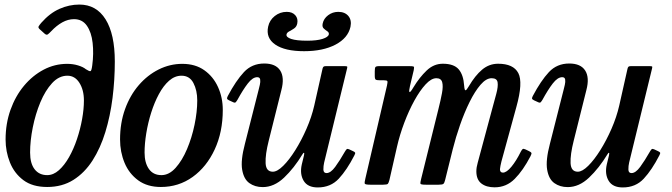

<svg xmlns="http://www.w3.org/2000/svg" viewBox="-20 -810 2946 842"><path d="M4.5 -198Q4.5 -268 26 -328.2Q47.5 -388.5 85.2 -433.8Q123 -479 171.5 -504.5Q220 -530 274.5 -530Q300 -530 322.2 -523.2Q344.5 -516.5 356.5 -506.5Q372 -496.5 376.8 -498Q381.5 -499.5 384.5 -523Q391.5 -575.5 386.2 -622Q381 -668.5 361 -697.2Q341 -726 304.5 -726Q278.5 -726 253.2 -712Q228 -698 204.5 -673Q196 -664 190 -659.5Q184 -655 175.5 -662.5L155.5 -680.5Q146 -688.5 149.5 -694.5Q153 -700.5 161 -710Q198.5 -752.5 241 -771.2Q283.5 -790 328 -790Q402.5 -790 443 -725.2Q483.5 -660.5 483.5 -540Q483.5 -459.5 473.5 -380.2Q463.5 -301 442 -230.8Q420.5 -160.5 385.8 -106.2Q351 -52 301.8 -21Q252.5 10 187 10Q122.5 10 82.5 -20Q42.5 -50 23.5 -97.8Q4.5 -145.5 4.5 -198ZM112 -141Q112 -93 132 -67.5Q152 -42 187 -42Q214 -42 238.2 -63.5Q262.5 -85 282.8 -120.8Q303 -156.5 317.5 -199.8Q332 -243 340 -287.2Q348 -331.5 348 -369.5Q348 -415.5 328.2 -446.8Q308.5 -478 275.5 -478Q238.5 -478 208.5 -445.5Q178.5 -413 157 -361.5Q135.5 -310 123.8 -251.5Q112 -193 112 -141Z M506.5 -198.5Q506.5 -271 528.5 -331.8Q550.5 -392.5 588.8 -436.8Q627 -481 676.2 -505.5Q725.5 -530 779.5 -530Q836.5 -530 876 -502Q915.5 -474 936.2 -428Q957 -382 957 -328Q957 -231 921.5 -154.5Q886 -78 824.8 -34Q763.5 10 685.5 10Q626 10 586 -19.2Q546 -48.5 526.2 -96Q506.5 -143.5 506.5 -198.5ZM614 -141Q614 -96 633 -69Q652 -42 688 -42Q721.5 -42 750.2 -74Q779 -106 800.2 -156.2Q821.5 -206.5 833.2 -263.2Q845 -320 845 -369.5Q845 -414 828.2 -446Q811.5 -478 776 -478Q746.5 -478 721.5 -456Q696.5 -434 676.8 -397.2Q657 -360.5 643 -316Q629 -271.5 621.5 -225.8Q614 -180 614 -141Z M1463.5 -758Q1492.5 -758 1507.8 -739.8Q1523 -721.5 1517 -692.5Q1506 -643 1451.2 -614.2Q1396.5 -585.5 1313.5 -585.5Q1229.5 -585.5 1187.2 -614.5Q1145 -643.5 1156 -693.5Q1162 -721.5 1185 -739.8Q1208 -758 1237.5 -758Q1262 -758 1275 -743.2Q1288 -728.5 1283.5 -706.5Q1280.5 -692.5 1269.8 -685.2Q1259 -678 1248.5 -672.5Q1238 -667 1236.5 -659Q1234 -647 1257 -639.2Q1280 -631.5 1327.5 -631.5Q1370 -631.5 1394.8 -639.5Q1419.5 -647.5 1422 -659Q1423.5 -667.5 1415.5 -672.8Q1407.5 -678 1399.8 -685Q1392 -692 1395 -706.5Q1399.5 -728.5 1419 -743.2Q1438.5 -758 1463.5 -758ZM979 -389Q1014.5 -456 1049.8 -493.8Q1085 -531.5 1139 -531.5Q1189 -531.5 1208.8 -500.8Q1228.5 -470 1214 -415L1158.5 -193Q1143 -132 1144.8 -94.5Q1146.5 -57 1176.5 -57Q1196 -57 1222.2 -83Q1248.5 -109 1275.2 -151.8Q1302 -194.5 1324.2 -245.5Q1346.5 -296.5 1358 -346.5L1394.5 -509Q1396 -515 1398.8 -517.5Q1401.5 -520 1409 -520H1490.5Q1500 -520 1502 -518.5Q1504 -517 1502 -509.5L1401.5 -97Q1398 -82 1398.2 -66.5Q1398.5 -51 1412 -51Q1430 -51 1450 -78.2Q1470 -105.5 1492.5 -145Q1497.5 -153.5 1500.8 -156Q1504 -158.5 1511.5 -155L1527.5 -147.5Q1535.5 -144 1537.2 -140.8Q1539 -137.5 1534 -128.5Q1501.5 -65 1465.8 -26.5Q1430 12 1373.5 12Q1329 12 1311.5 -17.5Q1294 -47 1303.5 -89L1313 -128Q1315.5 -139 1313 -139.8Q1310.5 -140.5 1306.5 -133.5Q1269.5 -72.5 1225.8 -31Q1182 10.5 1132 10.5Q1098 10.5 1073.5 -7Q1049 -24.5 1042 -65.8Q1035 -107 1054 -179L1114.5 -417.5Q1116.5 -425.5 1119.5 -438.2Q1122.5 -451 1121 -461.2Q1119.5 -471.5 1108 -471.5Q1088 -471.5 1066.8 -444Q1045.5 -416.5 1021.5 -372.5Q1017 -365 1013.5 -361.5Q1010 -358 1002 -362L984.5 -370Q976.5 -374 975.8 -377.5Q975 -381 979 -389Z M1643 -520H1774Q1790 -520 1793.8 -518.2Q1797.5 -516.5 1794.5 -502.5L1778 -433Q1772.5 -410 1775.8 -406.5Q1779 -403 1794 -428.5Q1819.5 -470.5 1850.8 -500.5Q1882 -530.5 1922 -530.5Q1970.5 -530.5 1991.5 -506Q2012.5 -481.5 2015.5 -434Q2017 -414.5 2021.2 -414Q2025.5 -413.5 2036.5 -432.5Q2063.5 -478.5 2094.2 -504.5Q2125 -530.5 2164.5 -530.5Q2231.5 -530.5 2253 -489.5Q2274.5 -448.5 2244.5 -341L2179 -102Q2177 -95 2174.8 -83.2Q2172.5 -71.5 2172.5 -68Q2172.5 -53 2185.5 -53Q2201.5 -53 2222.8 -78.8Q2244 -104.5 2264 -145Q2268.5 -153.5 2272 -156.2Q2275.5 -159 2285 -154.5L2299.5 -147.5Q2309 -143 2310.5 -139.5Q2312 -136 2306.5 -125Q2274 -62.5 2237.2 -25.5Q2200.5 11.5 2149 11.5Q2112.5 11.5 2090.8 -5.5Q2069 -22.5 2069 -58.5Q2069 -76 2075 -96.5L2137 -327Q2148 -367.5 2156.5 -399Q2165 -430.5 2162.2 -448.8Q2159.5 -467 2136 -467Q2112 -467 2087.2 -438.2Q2062.5 -409.5 2039.5 -363Q2016.5 -316.5 1997.5 -262Q1978.5 -207.5 1965.5 -155.5L1932 -20.5Q1929 -8 1924.8 -4Q1920.5 0 1904 0H1847.5Q1825.5 0 1824 -4.2Q1822.5 -8.5 1827 -26L1902.5 -331Q1912.5 -370.5 1918.2 -401.2Q1924 -432 1919.2 -449.5Q1914.5 -467 1893.5 -467Q1871.5 -467 1846.5 -440Q1821.5 -413 1797.2 -369Q1773 -325 1753 -272Q1733 -219 1721 -166.5L1688 -21.5Q1684.5 -8 1681 -4Q1677.5 0 1660 0H1604Q1581 0 1579.5 -5Q1578 -10 1582.5 -28L1677 -434.5Q1680.5 -450 1678.8 -454Q1677 -458 1662.5 -458H1645.5Q1632 -458 1627.8 -460.8Q1623.5 -463.5 1623.5 -477.5V-497Q1623.5 -511 1626.2 -515.5Q1629 -520 1643 -520Z M2316.5 -389Q2352 -456 2387.2 -493.8Q2422.5 -531.5 2476.5 -531.5Q2526.5 -531.5 2546.2 -500.8Q2566 -470 2551.5 -415L2496 -193Q2480.5 -132 2482.2 -94.5Q2484 -57 2514 -57Q2533.5 -57 2559.8 -83Q2586 -109 2612.8 -151.8Q2639.5 -194.5 2661.8 -245.5Q2684 -296.5 2695.5 -346.5L2732 -509Q2733.5 -515 2736.2 -517.5Q2739 -520 2746.5 -520H2828Q2837.5 -520 2839.5 -518.5Q2841.5 -517 2839.5 -509.5L2739 -97Q2735.5 -82 2735.8 -66.5Q2736 -51 2749.5 -51Q2767.5 -51 2787.5 -78.2Q2807.5 -105.5 2830 -145Q2835 -153.5 2838.2 -156Q2841.5 -158.5 2849 -155L2865 -147.5Q2873 -144 2874.8 -140.8Q2876.5 -137.5 2871.5 -128.5Q2839 -65 2803.2 -26.5Q2767.5 12 2711 12Q2666.5 12 2649 -17.5Q2631.5 -47 2641 -89L2650.5 -128Q2653 -139 2650.5 -139.8Q2648 -140.5 2644 -133.5Q2607 -72.5 2563.2 -31Q2519.5 10.5 2469.5 10.5Q2435.5 10.5 2411 -7Q2386.5 -24.5 2379.5 -65.8Q2372.5 -107 2391.5 -179L2452 -417.5Q2454 -425.5 2457 -438.2Q2460 -451 2458.5 -461.2Q2457 -471.5 2445.5 -471.5Q2425.5 -471.5 2404.2 -444Q2383 -416.5 2359 -372.5Q2354.5 -365 2351 -361.5Q2347.5 -358 2339.5 -362L2322 -370Q2314 -374 2313.2 -377.5Q2312.5 -381 2316.5 -389Z"/></svg>

Font: Besley* Narrow Medium
Style: Italic
Weight: 500
Width: 4
Italic angle: -13°
Designer: Owen Earl
Foundry: indestructible type*
Version: Version 3.000; ttfautohint (v1.8.3)